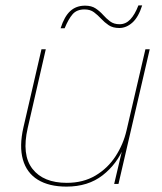

<svg xmlns="http://www.w3.org/2000/svg" viewBox="-20 -683 602 713"><path d="M227 10Q162 10 120.5 -15.5Q79 -41 65 -90.5Q51 -140 67 -210L134 -500H150L83 -208Q60 -108 100.5 -56Q141 -4 228 -4Q289 -4 334.5 -31Q380 -58 409 -102.5Q438 -147 450 -199L520 -500H536L420 0H404L437 -140L441 -139Q415 -74 361 -32Q307 10 227 10ZM508 -663Q494 -619 471.5 -599Q449 -579 423 -579Q399 -579 383.5 -589.5Q368 -600 355.5 -613.5Q343 -627 329 -637.5Q315 -648 294 -648Q265 -648 249.5 -630Q234 -612 220 -578H205Q219 -622 241 -642Q263 -662 296 -662Q320 -662 335.5 -651.5Q351 -641 363 -627.5Q375 -614 389 -603.5Q403 -593 424 -593Q447 -593 464 -611Q481 -629 494 -663Z"/></svg>

Font: Work Sans Thin
Style: Italic
Weight: 250
Italic angle: -13°
Designer: Wei Huang
Foundry: Wei Huang
Version: Version 2.012